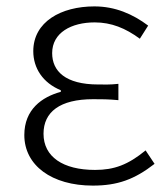

<svg xmlns="http://www.w3.org/2000/svg" viewBox="-20 -567 525 600"><path d="M270 13C347 13 400 -6 463 -55L435 -97C380 -52 337 -36 277 -36C177 -36 116 -77 116 -149C116 -217 167 -257 271 -257C296 -257 319 -257 350 -254V-305C323 -302 307 -303 287 -303C184 -303 143 -345 143 -401C143 -465 203 -497 276 -497C328 -497 372 -479 417 -446L443 -487C395 -523 340 -547 275 -547C171 -547 84 -499 84 -407C84 -354 114 -308 170 -285V-280C111 -264 56 -225 56 -145C56 -50 142 13 270 13Z"/></svg>

Font: Spoqa Han Sans Neo Light
Style: Regular
Weight: 300
Designer: [Spoqa Han Sans Neo] Dong-huui Kim  Younghwa Kang  Yujin Lee  [Noto Sans] Ryoko NISHIZUKA  (kana & ideographs); Paul D. 
Foundry: Spoqa (http://www.spoqa-han-sans.com)
Version: Version 1.000